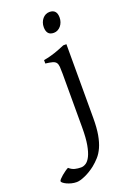

<svg xmlns="http://www.w3.org/2000/svg" viewBox="-277 -723 705 1028"><g transform="rotate(-20 76.0 -209.0)"><path d="M173.3 -48.3Q173.3 7.8 166.3 47.1Q159.2 86.4 146.7 114Q134.3 141.6 117.2 160.6Q100.1 179.7 80.6 195.3Q67.4 205.6 52.7 214.6Q38.1 223.6 23.4 230.2Q8.8 236.8 -4.2 240.5Q-17.1 244.1 -26.4 244.1Q-41.5 244.1 -55.9 240.5Q-70.3 236.8 -81.8 231.4Q-93.3 226.1 -100.3 220.2Q-107.4 214.4 -107.4 210.4Q-107.4 206.1 -100.3 198.5Q-93.3 190.9 -83.5 182.6Q-73.7 174.3 -63.2 167Q-52.7 159.7 -45.4 156.2Q-29.8 169.9 -13.2 174.1Q3.4 178.2 22 178.2Q36.1 178.2 50 169.2Q64 160.2 75.2 137.7Q86.4 115.2 93.3 76.7Q100.1 38.1 100.1 -21V-327.1Q100.1 -352.1 98.9 -367.2Q97.7 -382.3 91.3 -390.9Q85 -399.4 71 -403.3Q57.1 -407.2 31.7 -410.2V-429.7Q52.2 -433.1 68.1 -437.5Q84 -441.9 98.4 -446.5Q112.8 -451.2 126.2 -456.8Q139.6 -462.4 155.3 -468.8H173.3ZM188 -615.7Q188 -602.1 183.6 -589.8Q179.2 -577.6 171.6 -568.6Q164.1 -559.6 153.8 -554.2Q143.6 -548.8 131.8 -548.8Q109.9 -548.8 100.1 -561Q90.3 -573.2 90.3 -595.7Q90.3 -609.4 94.7 -621.6Q99.1 -633.8 106.7 -642.8Q114.3 -651.9 124.5 -657Q134.8 -662.1 146.5 -662.1Q188 -662.1 188 -615.7Z"/></g></svg>

Font: Gentium Plus Cyr
Style: Regular
Weight: 400
Designer: J. Victor Gaultney, Annie Olsen, Iska Routamaa, Becca Hirsbrunner
Foundry: SIL International
Version: Version 5.000